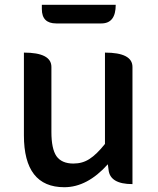

<svg xmlns="http://www.w3.org/2000/svg" viewBox="-20 -770 660 803"><path d="M249 13Q80 13 80 -204V-550Q195 -550 195 -490V-218Q195 -148 216 -117Q238 -86 287 -86Q325 -86 354 -105Q384 -124 419 -168V-550Q534 -550 534 -490V0Q440 0 434 -60L431 -83Q345 13 249 13ZM215 -672Q155 -672 155 -732V-750H464Q464 -672 404 -672Z"/></svg>

Font: Swei Half Moon CJK SC
Style: Medium
Weight: 500
Version: Version 2.071